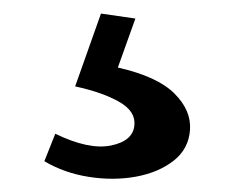

<svg xmlns="http://www.w3.org/2000/svg" viewBox="-20 -60 354 290"><path d="M47 183.5 63.5 142Q114 166.5 147.5 159.8Q181 153 183 129Q185 108 160 93.8Q135 79.5 93.5 70.5L132.5 -39.5L184.5 -32L158 42Q217.5 55.5 243.2 81Q269 106.5 267 136Q265 165 242.2 182.8Q219.5 200.5 185.5 206.8Q151.5 213 114.5 207.2Q77.5 201.5 47 183.5Z"/></svg>

Font: Karla
Style: Bold
Weight: 700
Designer: Jonathan Pinhorn
Version: Version 2.004; ttfautohint (v1.8.4.7-5d5b);gftools[0.9.33]